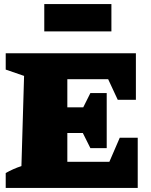

<svg xmlns="http://www.w3.org/2000/svg" viewBox="-20 -921 739 941"><path d="M567 -246H655V0H8V-73Q45 -94 85 -107L98 -549L8 -580V-660H646V-432H557L510 -533H310V-395H388L423 -465H503V-195H423L386 -269H310V-128H516ZM197 -767V-901H526V-767Z"/></svg>

Font: Piazzolla Black
Style: Regular
Weight: 900
Designer: Juan Pablo del Peral
Foundry: Huerta Tipografica
Version: Version 1.330